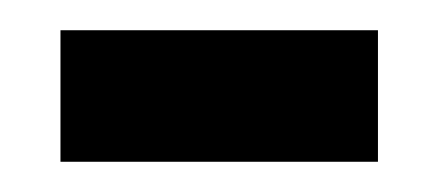

<svg xmlns="http://www.w3.org/2000/svg" viewBox="-20 -336 291 127"><path d="M20 -229V-316H230V-229Z"/></svg>

Font: Noto Serif Georgian ExtraCondensed SemiBold
Style: Regular
Weight: 600
Width: 2
Designer: Monotype Design Team, Akaki Razmadze
Foundry: Google LLC
Version: Version 2.003; ttfautohint (v1.8.4.7-5d5b)